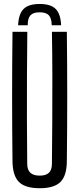

<svg xmlns="http://www.w3.org/2000/svg" viewBox="-20 -964 410 991"><path d="M185 -943.5Q241.5 -943.5 267.2 -918Q293 -892.5 295.5 -833.5H247Q246.5 -869.5 232.2 -885Q218 -900.5 185 -900.5Q151.5 -900.5 137.2 -885Q123 -869.5 123 -833.5H73.5Q76 -892.5 102 -918Q128 -943.5 185 -943.5ZM185 7.5Q110 7.5 77.8 -24.8Q45.5 -57 44.5 -131.5Q42.5 -298 42.5 -465.8Q42.5 -633.5 44.5 -800H121Q120 -689 119.2 -574.2Q118.5 -459.5 119 -345Q119.5 -230.5 120.5 -119Q120.5 -87.5 136.5 -72.5Q152.5 -57.5 185 -57.5Q217.5 -57.5 232.8 -72.5Q248 -87.5 248 -119Q249 -230.5 249.8 -345Q250.5 -459.5 250.2 -574.2Q250 -689 248 -800H325Q327 -633.5 327 -465.8Q327 -298 325 -131.5Q324.5 -57 292 -24.8Q259.5 7.5 185 7.5Z"/></svg>

Font: Big Shoulders Display Thin Medium
Style: Regular
Weight: 500
Version: Version 2.002